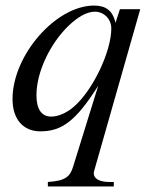

<svg xmlns="http://www.w3.org/2000/svg" viewBox="-20 -461 540 690"><path d="M484 -428H411L395 -379C385 -424 359 -441 318 -441C181 -441 25 -263 25 -105C25 -34 62 11 125 11C202 11 253 -26 333 -153L243 137C232 174 215 189 152 193V209H389V193H374C337 193 317 181 317 162C317 159 318 155 319 151ZM380 -359C380 -276 314 -137 246 -78C220 -55 189 -42 164 -42C127 -42 111 -72 111 -119C111 -202 160 -305 228 -370C260 -400 292 -419 321 -419C354 -419 380 -392 380 -359Z"/></svg>

Font: XITS
Style: Italic
Weight: 400
Italic angle: -16.33°
Designer: MicroPress Inc., with final additions and corrections provided by Coen Hoffman, Elsevier (retired)
Version: Version 1.107